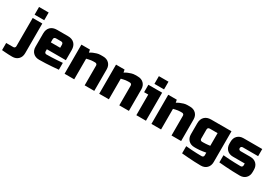

<svg xmlns="http://www.w3.org/2000/svg" viewBox="-45 -1777 4308 3024"><g transform="rotate(30 2109.0 -265.0)"><path d="M-89.8 40H40Q55.2 40 65.2 30Q75.2 20 75.2 4.9V-509.8H250V29.8Q250 97.7 209 138.9Q168 180.2 100.1 180.2Q65.9 180.2 32 178.5Q-2 176.8 -28.8 174.8Q-61 172.9 -89.8 169.9ZM75.2 -569.8V-710H250V-569.8Z M339.8 -140.1V-379.9Q339.8 -455.1 382.3 -497.6Q424.8 -540 500 -540H699.7Q774.9 -540 817.4 -497.6Q859.9 -455.1 859.9 -379.9V-194.8H514.6V-154.8Q514.6 -139.6 524.7 -129.9Q534.7 -120.1 549.8 -120.1Q592.8 -120.1 643.3 -122.1Q693.8 -124 737.8 -127Q788.6 -130.9 839.8 -134.8V-9.8Q781.7 -3.9 720.7 0Q668.9 3.9 607.9 6.8Q546.9 9.8 489.7 9.8Q421.9 9.8 380.9 -31Q339.8 -71.8 339.8 -140.1ZM514.6 -319.8H684.6V-375Q684.6 -415 645 -415H554.7Q514.6 -415 514.6 -375Z M949.2 0V-529.8H1104.5L1114.3 -480Q1140.1 -497.1 1170.4 -509.8Q1196.3 -521 1228.3 -530.5Q1260.3 -540 1294.4 -540H1339.4Q1407.2 -540 1448.2 -499Q1489.3 -458 1489.3 -390.1V0H1314.5V-359.9Q1314.5 -375 1304.4 -385Q1294.4 -395 1279.3 -395H1244.6Q1225.6 -395 1204.6 -392.1Q1183.6 -389.2 1165.5 -384.8Q1144.5 -380.9 1124.5 -375V0Z M1579.1 0V-529.8H1734.4L1744.1 -480Q1770 -497.1 1800.3 -509.8Q1826.2 -521 1858.2 -530.5Q1890.1 -540 1924.3 -540H1969.2Q2037.1 -540 2078.1 -499Q2119.1 -458 2119.1 -390.1V0H1944.3V-359.9Q1944.3 -375 1934.3 -385Q1924.3 -395 1909.2 -395H1874.5Q1855.5 -395 1834.5 -392.1Q1813.5 -389.2 1795.4 -384.8Q1774.4 -380.9 1754.4 -375V0Z M2179.2 -375V-509.8H2429.2V0H2254.4V-375ZM2254.4 -569.8V-710H2429.2V-569.8Z M2528.8 0V-529.8H2684.1L2693.8 -480Q2719.7 -497.1 2750 -509.8Q2775.9 -521 2807.9 -530.5Q2839.8 -540 2874 -540H2918.9Q2986.8 -540 3027.8 -499Q3068.8 -458 3068.8 -390.1V0H2894V-359.9Q2894 -375 2884 -385Q2874 -395 2858.9 -395H2824.2Q2805.2 -395 2784.2 -392.1Q2763.2 -389.2 2745.1 -384.8Q2724.1 -380.9 2704.1 -375V0Z M3148.9 -169.9V-370.1Q3148.9 -445.3 3191.4 -487.5Q3233.9 -529.8 3309.1 -529.8H3678.7V29.8Q3678.7 97.7 3637.7 138.9Q3596.7 180.2 3528.8 180.2Q3471.7 180.2 3410.9 177Q3350.1 173.8 3297.9 169.9Q3236.8 166 3178.7 160.2V29.8Q3229.5 33.7 3280.8 38.1Q3324.7 41 3374.8 43Q3424.8 44.9 3468.8 44.9Q3483.9 44.9 3493.9 34.9Q3503.9 24.9 3503.9 9.8V-40Q3475.1 -34.2 3444.8 -29.8Q3418.9 -25.9 3389.4 -22.9Q3359.9 -20 3334 -20H3298.8Q3231 -20 3189.9 -61Q3148.9 -102.1 3148.9 -169.9ZM3323.7 -189.9Q3323.7 -174.8 3333.7 -164.8Q3343.8 -154.8 3358.9 -154.8H3383.8Q3407.7 -154.8 3429.2 -156.5Q3450.7 -158.2 3467.8 -160.2Q3486.8 -162.1 3503.9 -165V-395H3363.8Q3323.7 -395 3323.7 -355Z M3748.5 -345.2V-379.9Q3748.5 -447.8 3789.6 -488.8Q3830.6 -529.8 3898.4 -529.8H4238.3V-399.9H3958.5Q3943.4 -399.9 3933.3 -390.1Q3923.3 -380.4 3923.3 -365.2Q3923.3 -350.1 3933.3 -340.1Q3943.4 -330.1 3958.5 -330.1H4138.7Q4206.5 -330.1 4247.6 -289.1Q4288.6 -248 4288.6 -180.2V-140.1Q4288.6 -72.3 4247.6 -31.2Q4206.5 9.8 4138.7 9.8Q4074.7 9.8 4007.6 6.8Q3940.4 3.9 3884.3 0Q3819.3 -3.9 3758.3 -9.8V-140.1Q3812.5 -136.2 3867.7 -131.8Q3915.5 -128.9 3971.4 -127Q4027.3 -125 4078.6 -125Q4093.8 -125 4103.5 -135Q4113.3 -145 4113.3 -160.2V-194.8H3898.4Q3830.6 -194.8 3789.6 -235.8Q3748.5 -276.9 3748.5 -345.2Z"/></g></svg>

Font: Russo One
Style: Regular
Weight: 400
Designer: Jovanny lemonad
Foundry: Jovanny Lemonad
Version: Version 1.000